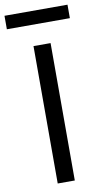

<svg xmlns="http://www.w3.org/2000/svg" viewBox="-137 -929 519 973"><g transform="rotate(-10 122.0 -442.0)"><path d="M166 0H78.1V-707H166ZM284.2 -814.5H-40V-883.8H284.2Z"/></g></svg>

Font: Pretendard JP
Style: Regular
Weight: 400
Designer: Base glyphs from Inter by Rasmus Andersson; Hangeul glyphs from Noto Sans CJK(Source Han Sans) by Jang Soo-young and Kan
Foundry: Kil Hyung-jin
Version: Version 1.309